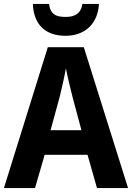

<svg xmlns="http://www.w3.org/2000/svg" viewBox="-20 -956 671 976"><path d="M483 -936H399C391 -885 358 -870 314 -870C263 -870 237 -883 229 -936H147C151 -833 209 -774 313 -774C414 -774 478 -838 483 -936ZM473 0H631L406 -716H223L0 0H158L207 -169H425ZM349 -462 394 -294H237L283 -462C293 -503 308 -567 315 -609C322 -570 340 -498 349 -462Z"/></svg>

Font: Noto Sans Myanmar UI SemiCondensed
Style: Bold
Weight: 700
Width: 4
Designer: Monotype Design Team
Foundry: Monotype Imaging Inc.
Version: Version 2.103